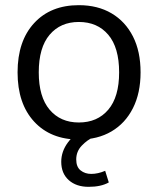

<svg xmlns="http://www.w3.org/2000/svg" viewBox="-20 -531 611 743"><path d="M285 9Q176 9 112 -60.5Q48 -130 48 -251Q48 -372 112 -441.5Q176 -511 285 -511Q358 -511 411.5 -479.5Q465 -448 494.5 -390Q524 -332 524 -251Q524 -171 494.5 -112.5Q465 -54 411.5 -22.5Q358 9 285 9ZM285 -57Q357 -57 399 -106.5Q441 -156 441 -251Q441 -347 399 -396.5Q357 -446 285 -446Q214 -446 172 -396.5Q130 -347 130 -251Q130 -156 172 -106.5Q214 -57 285 -57ZM323 192Q275 192 246 166Q217 140 217 95Q217 55 243 20Q269 -15 313 -36L342 0Q318 10 296.5 32.5Q275 55 275 86Q275 115 292 128.5Q309 142 333 142Q359 142 387 130L401 175Q371 192 323 192Z"/></svg>

Font: Mulish
Style: Regular
Weight: 400
Designer: Vernon Adams
Foundry: Vernon Adams
Version: Version 3.603; ttfautohint (v1.8.3)